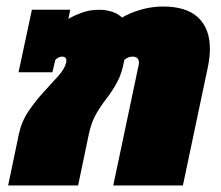

<svg xmlns="http://www.w3.org/2000/svg" viewBox="-20 -570 678 590"><path d="M5 0 38 -158Q46 -196 67.5 -228Q89 -260 114.5 -287.5Q140 -315 159.5 -337Q179 -359 183 -377Q184 -380 184 -384Q184 -396 171 -396Q160 -396 150 -386L141 -348H37L78 -540H196L190 -512Q207 -522 231.5 -531Q256 -540 285 -540Q305 -540 324 -534Q343 -528 355 -516Q378 -530 412 -540Q446 -550 481 -550Q553 -550 589 -516Q625 -482 625 -420Q625 -395 619 -365L542 0H328L405 -365Q406 -369 406.5 -372Q407 -375 407 -377Q407 -396 387 -396Q374 -396 362 -386Q355 -345 340 -317.5Q325 -290 307.5 -267.5Q290 -245 275.5 -220Q261 -195 253 -158L220 0Z"/></svg>

Font: Kanit ExtraBold
Style: Italic
Weight: 800
Italic angle: -12°
Designer: Katatrad Team
Foundry: CadsonDemak
Version: Version 2.000; ttfautohint (v1.8.3)